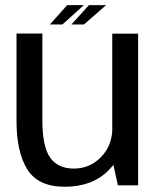

<svg xmlns="http://www.w3.org/2000/svg" viewBox="-20 -724 624 750"><path d="M440.5 0H519.5V-592.5H418.5V-100ZM145.5 -593H44.5V-251Q44.5 -130 86.8 -62.2Q129 5.5 233 5.5Q341 5.5 404.5 -59.2Q468 -124 468 -196.5L419 -226Q419 -156 375 -110.8Q331 -65.5 268.5 -65.5Q206 -65.5 175.8 -108.5Q145.5 -151.5 145.5 -255ZM259 -628.5H308L394.5 -704H327.5ZM175 -628.5H224L307.5 -704H242.5Z"/></svg>

Font: Anybody UltraCondensed Thin
Style: Regular
Weight: 400
Version: Version 1.111